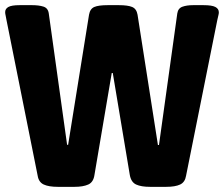

<svg xmlns="http://www.w3.org/2000/svg" viewBox="-25 -722 868 744"><path d="M199 2Q164 2 144.5 -7Q125 -16 121 -41L0 -645Q-1 -653 -3 -661Q-5 -669 -5 -675Q-5 -688 7.5 -695Q20 -702 51 -702H100Q125 -702 143 -696.5Q161 -691 164 -670L235 -161H239L320 -665Q324 -688 340.5 -695Q357 -702 392 -702H436Q470 -702 487 -695Q504 -688 508 -665L587 -160H591L662 -670Q665 -690 682 -696Q699 -702 723 -702H764Q796 -702 809.5 -695Q823 -688 823 -674Q823 -669 821 -661.5Q819 -654 817 -644L696 -41Q692 -16 673 -7Q654 2 619 2H556Q522 2 502.5 -7Q483 -16 478 -44L412 -439H408L341 -44Q337 -16 317 -7Q297 2 264 2Z"/></svg>

Font: Asap Semi Condensed ExtraBold
Style: Regular
Weight: 800
Width: 4
Designer: Pablo Cosgaya
Foundry: Omnibus-Type
Version: Version 3.001; ttfautohint (v1.8.4.7-5d5b)